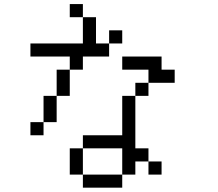

<svg xmlns="http://www.w3.org/2000/svg" viewBox="-20 -832 1040 915"><path d="M750 0V-62.5H687.5V0ZM812.5 -437.5V-500H750V-562.5H562.5V-500H687.5V-437.5H625V-375H562.5V-187.5H375V-125H312.5Q312.5 -125 312.5 0H375V62.5H562.5V0H375Q375 0 375 -125H562.5Q562.5 -125 562.5 0H625V-62.5H687.5V-125H625Q625 -125 625 -375H687.5V-437.5ZM562.5 -625V-687.5H500V-625H437.5Q437.5 -625 437.5 -750H375Q375 -750 375 -625H125V-562.5H312.5V-500H250Q250 -500 250 -375H187.5Q187.5 -375 187.5 -250H125V-187.5H187.5V-250H250Q250 -250 250 -375H312.5Q312.5 -375 312.5 -500H375V-562.5H500V-625ZM375 -750V-812.5H312.5V-750Z"/></svg>

Font: Unifont
Style: Regular
Weight: 500
Version: Version 13.0.05